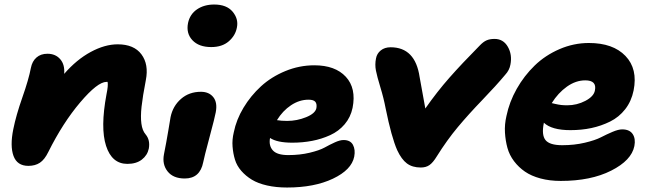

<svg xmlns="http://www.w3.org/2000/svg" viewBox="-20 -774 2901 853"><path d="M545.9 -45.9Q477.1 -45.9 451.2 -126Q425.3 -206.1 453.1 -355Q461.4 -394.5 458 -410.2H453.1Q413.6 -410.2 336.4 -319.3Q259.3 -228.5 194.8 -99.1Q178.2 -64.9 157.2 -51Q136.2 -37.1 106 -37.1Q56.2 -37.1 40 -81.3Q23.9 -125.5 39.1 -200.2Q51.3 -261.2 79.3 -341.1Q107.4 -420.9 117.2 -472.2Q123 -502 142.1 -518.6Q161.1 -535.2 190.9 -535.2Q226.6 -535.2 247.6 -511Q268.6 -486.8 265.1 -445.8Q320.3 -509.3 383.1 -543.2Q445.8 -577.1 502.9 -577.1Q575.2 -577.1 608.4 -532.5Q641.6 -487.8 627.9 -418Q613.8 -345.2 608.9 -300.3Q604 -255.4 608.2 -224.6Q612.3 -193.8 627 -176.8Q647.9 -151.9 641.1 -113.8Q634.8 -84 610.1 -64.9Q585.4 -45.9 545.9 -45.9Z M918.5 -564.9Q863.3 -564.9 834.7 -595.5Q806.2 -626 815.4 -671.9Q823.7 -710.9 855.2 -732.4Q886.7 -753.9 931.6 -753.9Q986.8 -753.9 1013.4 -722.2Q1040 -690.4 1032.7 -652.8Q1026.4 -616.7 996.8 -590.8Q967.3 -564.9 918.5 -564.9ZM800.8 19Q749.5 19 724.6 -12.5Q699.7 -43.9 708.5 -88.9Q718.8 -140.1 728 -195.3Q737.3 -250.5 737.8 -253.9Q748 -303.2 784.2 -334.7Q820.3 -366.2 872.6 -366.2Q908.7 -366.2 927.7 -342.3Q946.8 -318.4 938.5 -274.9Q935.1 -254.9 910.9 -164.6Q886.7 -74.2 882.8 -53.2Q868.7 19 800.8 19Z M1255.4 59.1Q1206.5 59.1 1166.5 50Q1126.5 41 1099.1 24.4Q1071.8 7.8 1052 -14.9Q1032.2 -37.6 1023.9 -64.7Q1015.6 -91.8 1013.2 -122.6Q1010.7 -153.3 1018.6 -186Q1029.8 -242.2 1061.8 -295.4Q1093.8 -348.6 1139.6 -390.6Q1185.5 -432.6 1247.8 -458.3Q1310.1 -483.9 1376.5 -483.9Q1469.2 -483.9 1516.4 -432.9Q1563.5 -381.8 1546.4 -294.9Q1537.6 -252.9 1511.2 -221.9Q1484.9 -190.9 1446.8 -173.6Q1408.7 -156.2 1366.7 -148.2Q1324.7 -140.1 1278.3 -140.1Q1211.4 -140.1 1179.7 -161.1Q1173.3 -127 1192.1 -106Q1210.9 -85 1260.7 -85Q1312.5 -85 1356 -95.5Q1399.4 -106 1421.9 -118.4Q1444.3 -130.9 1467.3 -141.4Q1490.2 -151.9 1506.3 -151.9Q1536.6 -151.9 1548.1 -130.4Q1559.6 -108.9 1553.7 -78.1Q1542 -19.5 1459.2 19.8Q1376.5 59.1 1255.4 59.1ZM1350.6 -331.1Q1310.1 -331.1 1272.9 -306.4Q1235.8 -281.7 1210.4 -240.2Q1230 -236.8 1255.4 -236.8Q1299.3 -236.8 1340.1 -253.4Q1380.9 -270 1385.7 -293.9Q1388.7 -313 1380.6 -322Q1372.6 -331.1 1350.6 -331.1Z M1849.6 -29.8Q1812 -29.8 1787.8 -47.9Q1763.7 -65.9 1744.6 -106.9Q1719.2 -164.6 1693.4 -292Q1684.6 -338.4 1669.9 -386.2Q1655.3 -434.1 1650.1 -460.7Q1645 -487.3 1650.4 -514.2Q1654.3 -536.1 1671.6 -550Q1689 -564 1715.3 -564Q1824.7 -564 1844.2 -432.1Q1848.1 -407.2 1869.6 -292Q1921.9 -366.7 1976.8 -429Q2031.7 -491.2 2110.4 -570.8Q2127 -588.4 2141.6 -594.7Q2156.2 -601.1 2177.2 -601.1Q2216.3 -601.1 2236.3 -565.9Q2256.3 -530.8 2247.6 -486.8Q2243.2 -461.9 2224.6 -441.9Q2184.6 -394 2122.8 -329.8Q2061 -265.6 2013.7 -209Q1966.3 -152.3 1920.4 -79.1Q1903.8 -51.8 1888.2 -40.8Q1872.6 -29.8 1849.6 -29.8Z M2471.2 29.8Q2421.9 29.8 2381.1 18.8Q2340.3 7.8 2312.3 -11.5Q2284.2 -30.8 2263.7 -57.9Q2243.2 -85 2234.4 -116.9Q2225.6 -148.9 2223.4 -185.1Q2221.2 -221.2 2230 -258.8Q2242.7 -320.8 2275.6 -379.2Q2308.6 -437.5 2355.5 -482.9Q2402.3 -528.3 2465.6 -555.7Q2528.8 -583 2596.2 -583Q2703.6 -583 2758.8 -525.4Q2814 -467.8 2794.9 -372.1Q2785.2 -324.2 2757.6 -288.8Q2730 -253.4 2690.4 -233.9Q2650.9 -214.4 2607.2 -205.1Q2563.5 -195.8 2514.2 -195.8Q2430.7 -195.8 2396 -229V-227.1Q2385.3 -174.3 2403.6 -151.6Q2421.9 -128.9 2478 -128.9Q2531.7 -128.9 2578.1 -139.9Q2624.5 -150.9 2649.9 -164.1Q2675.3 -177.2 2701.2 -188.2Q2727.1 -199.2 2744.1 -199.2Q2776.9 -199.2 2790.8 -178.5Q2804.7 -157.7 2798.3 -125Q2785.6 -61.5 2695.3 -15.9Q2605 29.8 2471.2 29.8ZM2580.1 -417Q2538.1 -417 2498.8 -389.2Q2459.5 -361.3 2431.2 -315.9Q2433.1 -315.4 2446.8 -312.3Q2460.4 -309.1 2472.7 -307.6Q2484.9 -306.2 2500 -306.2Q2543 -306.2 2580.6 -325.9Q2618.2 -345.7 2623 -372.1Q2632.3 -417 2580.1 -417Z"/></svg>

Font: Shantell Sans Irregular Bouncy
Style: Italic
Weight: 800
Italic angle: -11.31°
Designer: Stephen Nixon, Anya Danilova, Shantell Martin
Foundry: Arrow Type
Version: Version 1.006;[9816181b4]